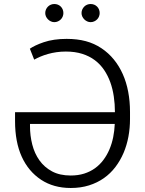

<svg xmlns="http://www.w3.org/2000/svg" viewBox="-20 -932 727 962"><path d="M555.8 -369.7V-371.1Q555.8 -410.5 550.2 -448.3Q544.7 -486.2 532.7 -519.7Q520.6 -553.3 501.6 -581.5Q482.6 -609.7 455.3 -630.3Q427.9 -650.9 391.9 -662.3Q355.8 -673.7 310 -673.7Q285.5 -673.7 263.1 -670.5Q240.8 -667.3 220.7 -661.6Q200.6 -655.9 183.2 -648.6Q165.8 -641.3 151.3 -633.2L129.6 -687.9Q140.6 -695.7 158 -704Q175.4 -712.4 199.2 -720.5Q248.6 -737.2 313.9 -737.2Q367.2 -737.2 410 -725.7Q452.8 -714.1 488.3 -690.3Q523.4 -666.9 550.2 -634.1Q577.1 -601.2 595.2 -560.5Q613.3 -519.9 622.3 -472.1Q631.4 -424.4 631.4 -371.1V-335.6Q631.4 -290.5 623.4 -247.3Q615.4 -204.2 599.1 -165.8Q582.7 -127.5 558.2 -95.2Q533.7 -62.9 500.7 -39.6Q467.7 -16.3 426.1 -3.2Q384.6 9.9 334.5 9.9Q248.6 9.9 186.1 -31.2Q122.5 -73.2 89 -146.8Q55.4 -220.5 55.4 -325.3V-369.7ZM130.3 -311.1V-300.1Q130.3 -252.1 141.7 -207.6Q153.1 -163 177.6 -128.6Q202.1 -94.1 240.8 -73.3Q279.5 -52.6 334.2 -52.6Q371.1 -52.6 401.5 -62.1Q431.8 -71.7 456 -89.1Q480.1 -106.5 498 -130.5Q516 -154.5 528.2 -183.2Q540.5 -212 547.1 -244.5Q553.6 -277 555 -311.1ZM433.9 -911.9Q443.5 -911.9 451.9 -908.6Q460.2 -905.2 466.4 -899Q472.7 -892.8 476 -884.4Q479.4 -876.1 479.4 -866.5Q479.4 -857.6 476 -849.3Q472.7 -840.9 466.4 -834.7Q460.2 -828.5 451.9 -824.8Q443.5 -821 433.9 -821Q425.1 -821 416.9 -824.8Q408.7 -828.5 402.3 -834.9Q396 -841.3 392.2 -849.4Q388.5 -857.6 388.5 -866.5Q388.5 -876.1 392.2 -884.4Q396 -892.8 402.2 -899Q408.4 -905.2 416.7 -908.6Q425.1 -911.9 433.9 -911.9ZM252.1 -911.9Q261.7 -911.9 270.1 -908.6Q278.4 -905.2 284.6 -899Q290.8 -892.8 294.2 -884.4Q297.6 -876.1 297.6 -866.5Q297.6 -857.6 294.2 -849.3Q290.8 -840.9 284.6 -834.7Q278.4 -828.5 270.1 -824.8Q261.7 -821 252.1 -821Q243.3 -821 235.1 -824.8Q226.9 -828.5 220.5 -834.9Q214.1 -841.3 210.4 -849.4Q206.7 -857.6 206.7 -866.5Q206.7 -876.1 210.4 -884.4Q214.1 -892.8 220.3 -899Q226.6 -905.2 234.9 -908.6Q243.3 -911.9 252.1 -911.9Z"/></svg>

Font: Inter P Light
Style: Regular
Weight: 300
Designer: Rasmus Andersson
Foundry: rsms
Version: Version 3.018;git-588b23468